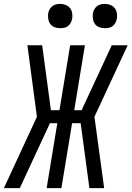

<svg xmlns="http://www.w3.org/2000/svg" viewBox="-34 -968 677 988"><path d="M502 0H426L381 -334H337L282 0H206L261 -334H223L68 0H-14L156 -367L107 -735H183L228 -401H272L327 -735H403L348 -401H386L541 -735H623L452 -367ZM505 -823Q491 -823 477 -828Q463 -833 455 -844Q447 -855 444.5 -870Q442 -885 444 -900Q446 -910 451.5 -920Q457 -930 465.5 -936.5Q474 -943 484.5 -945.5Q495 -948 506 -948Q520 -948 534 -942.5Q548 -937 556.5 -926Q565 -915 567.5 -900Q570 -885 567 -870Q565 -860 559.5 -850Q554 -840 545.5 -833.5Q537 -827 526.5 -825Q516 -823 505 -823ZM275 -823Q261 -823 247 -828Q233 -833 225 -844Q217 -855 214.5 -870Q212 -885 214 -900Q216 -910 221.5 -920Q227 -930 235.5 -936.5Q244 -943 254.5 -945.5Q265 -948 276 -948Q290 -948 304 -942.5Q318 -937 326.5 -926Q335 -915 337.5 -900Q340 -885 337 -870Q335 -860 329.5 -850Q324 -840 315.5 -833.5Q307 -827 296.5 -825Q286 -823 275 -823Z"/></svg>

Font: Iosevka Extended
Style: Italic
Weight: 400
Width: 7
Italic angle: -9°
Monospace: yes
Designer: Belleve Invis
Foundry: Belleve Invis
Version: Version 32.5.0; ttfautohint (v1.8.4)